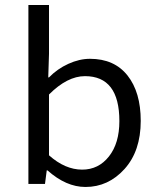

<svg xmlns="http://www.w3.org/2000/svg" viewBox="-20 -732 640 764"><path d="M320 12Q243 12 169 -54H166L159 0H93V-712H175V-518L172 -424H175Q208 -458 252 -478Q296 -498 338 -498Q435 -498 487.5 -431.5Q540 -365 540 -251Q540 -131 475.5 -59.5Q411 12 320 12ZM307 -57Q372 -57 413.5 -109.5Q455 -162 455 -250Q455 -429 318 -429Q248 -429 175 -356V-114Q239 -57 307 -57Z"/></svg>

Font: TypoPRO Source Code Pro
Style: Regular
Weight: 400
Monospace: yes
Designer: Paul D. Hunt, Teo Tuominen
Foundry: Adobe Systems Incorporated
Version: Version 2.010;PS 1.0;hotconv 1.0.84;makeotf.lib2.5.63406